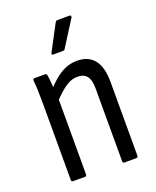

<svg xmlns="http://www.w3.org/2000/svg" viewBox="-131 -772 691 850"><g transform="rotate(-20 214.0 -347.0)"><path d="M307 0Q299 0 299 -9V-352Q299 -392 284.5 -410Q270 -428 240 -428Q212 -428 184 -409Q156 -390 118 -349L115 -411Q153 -454 188 -474.5Q223 -495 263 -495Q316 -495 343.5 -460.5Q371 -426 371 -356V-9Q371 0 363 0ZM65 0Q57 0 57 -9V-366Q57 -403 56 -431Q55 -459 53 -475Q52 -487 60 -487H110Q118 -487 119 -478Q122 -460 124 -430.5Q126 -401 127 -384L129 -371V-9Q129 0 121 0ZM174 -557Q165 -557 169 -566L233 -687Q237 -694 244 -694H301Q306 -694 307 -691Q308 -688 306 -683L230 -563Q228 -557 218 -557Z"/></g></svg>

Font: Sofia Sans Condensed
Style: Regular
Weight: 400
Designer: Botio Nikoltchev, Ani Petrova
Foundry: lettersoup
Version: Version 4.100